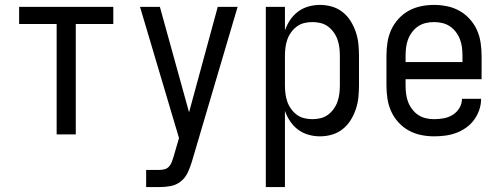

<svg xmlns="http://www.w3.org/2000/svg" viewBox="-20 -548 2040 783"><path d="M211 0V-450H58V-520H442V-450H289V0Z M576 215V145H629Q639 145 650 142.5Q661 140 668.5 132Q676 124 680 114Q684 104 687 94L710 15L551 -520H632L751 -90L868 -520H949L762 113Q755 136 745 157Q735 178 716.5 192.5Q698 207 675 211Q652 215 629 215Z M1064 215V-520H1142V-424Q1150 -447 1163.5 -467Q1177 -487 1196 -501Q1215 -515 1238 -521.5Q1261 -528 1285 -528Q1310 -528 1334 -521Q1358 -514 1377.5 -498.5Q1397 -483 1410 -462Q1423 -441 1431 -417.5Q1439 -394 1441.5 -369.5Q1444 -345 1444 -320V-200Q1444 -175 1441.5 -150.5Q1439 -126 1431 -102.5Q1423 -79 1410 -58Q1397 -37 1377.5 -21.5Q1358 -6 1334 1Q1310 8 1285 8Q1261 8 1238 1.5Q1215 -5 1196 -19Q1177 -33 1163.5 -53Q1150 -73 1142 -96V215ZM1254 -62Q1271 -62 1287.5 -66Q1304 -70 1317.5 -80Q1331 -90 1341 -104Q1351 -118 1356.5 -134Q1362 -150 1364 -166.5Q1366 -183 1366 -200V-320Q1366 -337 1364 -353.5Q1362 -370 1356.5 -386Q1351 -402 1341 -416Q1331 -430 1317.5 -440Q1304 -450 1287.5 -454Q1271 -458 1254 -458Q1237 -458 1220.5 -454Q1204 -450 1190.5 -440Q1177 -430 1167 -416Q1157 -402 1151.5 -386Q1146 -370 1144 -353.5Q1142 -337 1142 -320V-200Q1142 -183 1144 -166.5Q1146 -150 1151.5 -134Q1157 -118 1167 -104Q1177 -90 1190.5 -80Q1204 -70 1220.5 -66Q1237 -62 1254 -62Z M1750 8Q1723 8 1696.5 2.5Q1670 -3 1646.5 -16Q1623 -29 1604.5 -49.5Q1586 -70 1575 -94.5Q1564 -119 1560 -146Q1556 -173 1556 -200V-320Q1556 -347 1560 -374Q1564 -401 1575 -425.5Q1586 -450 1604.5 -470.5Q1623 -491 1646.5 -504Q1670 -517 1696.5 -522.5Q1723 -528 1750 -528Q1777 -528 1803.5 -522.5Q1830 -517 1853.5 -504Q1877 -491 1895.5 -470.5Q1914 -450 1925 -425.5Q1936 -401 1940 -374Q1944 -347 1944 -320V-225H1634V-200Q1634 -183 1636 -166Q1638 -149 1644 -133Q1650 -117 1660.5 -103Q1671 -89 1685 -79.5Q1699 -70 1716 -66Q1733 -62 1750 -62Q1770 -62 1789.5 -65.5Q1809 -69 1826 -79.5Q1843 -90 1853.5 -107.5Q1864 -125 1864 -145H1942Q1942 -122 1934.5 -100Q1927 -78 1913.5 -59.5Q1900 -41 1881 -27.5Q1862 -14 1840.5 -6Q1819 2 1796 5Q1773 8 1750 8ZM1866 -295V-320Q1866 -337 1864 -354Q1862 -371 1856 -387Q1850 -403 1839.5 -417Q1829 -431 1815 -440.5Q1801 -450 1784 -454Q1767 -458 1750 -458Q1733 -458 1716 -454Q1699 -450 1685 -440.5Q1671 -431 1660.5 -417Q1650 -403 1644 -387Q1638 -371 1636 -354Q1634 -337 1634 -320V-295Z"/></svg>

Font: Moesevka
Style: Regular
Weight: 400
Monospace: yes
Designer: Belleve Invis
Foundry: Belleve Invis
Version: Version 32.5.0; ttfautohint (v1.8.4)